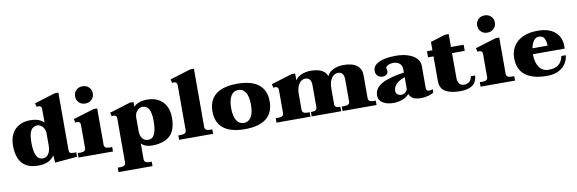

<svg xmlns="http://www.w3.org/2000/svg" viewBox="-61 -1277 6138 2041"><g transform="rotate(-10 3007.5 -256.5)"><path d="M30 -246Q30 -321 59 -374Q88 -427 139 -453.5Q190 -480 255 -480Q354 -480 403 -429V-574Q403 -594 393 -602.5Q383 -611 368 -611Q363 -611 349 -608L339 -648L564 -717H603V-98Q603 -77 612 -68Q621 -59 648 -59H680V-11L440 10L434 -69Q408 -30 365.5 -10Q323 10 258 10Q30 10 30 -246ZM404 -174V-311Q404 -342 391.5 -365Q379 -388 360 -400.5Q341 -413 324 -413Q273 -413 250.5 -372Q228 -331 228 -241Q228 -153 249.5 -105Q271 -57 320 -57Q359 -57 381.5 -91Q404 -125 404 -174Z M771 -646Q771 -686 797.5 -712.5Q824 -739 866 -739Q908 -739 935 -712.5Q962 -686 962 -646Q962 -606 935 -579.5Q908 -553 866 -553Q824 -553 797.5 -579.5Q771 -606 771 -646ZM694 -48H726Q780 -48 780 -88V-337Q780 -357 770 -365.5Q760 -374 745 -374Q740 -374 726 -371L716 -411L941 -480H980V-88Q980 -48 1034 -48H1066V0H694Z M1086 178H1118Q1172 178 1172 138V-337Q1172 -357 1162 -365.5Q1152 -374 1137 -374Q1132 -374 1118 -371L1108 -411L1333 -480H1372V-429Q1421 -480 1521 -480Q1586 -480 1637 -453.5Q1688 -427 1717 -374Q1746 -321 1746 -246Q1746 -109 1679 -49.5Q1612 10 1484 10Q1450 10 1419.5 -1.5Q1389 -13 1372 -33V137Q1372 178 1426 178H1453V226H1086ZM1548 -241Q1548 -331 1525.5 -372Q1503 -413 1452 -413Q1435 -413 1416 -400.5Q1397 -388 1384.5 -365Q1372 -342 1372 -311V-166Q1372 -118 1394 -87.5Q1416 -57 1456 -57Q1505 -57 1526.5 -105Q1548 -153 1548 -241Z M1780 -48H1812Q1866 -48 1866 -88V-574Q1866 -594 1856 -602.5Q1846 -611 1831 -611Q1826 -611 1812 -608L1802 -648L2027 -717H2066V-89Q2066 -48 2120 -48H2147V0H1780Z M2181 -235Q2181 -356 2259 -418Q2337 -480 2490 -480Q2643 -480 2721 -418Q2799 -356 2799 -235Q2799 -114 2721 -52Q2643 10 2490 10Q2337 10 2259 -52Q2181 -114 2181 -235ZM2597 -235Q2597 -323 2568.5 -368Q2540 -413 2490 -413Q2440 -413 2411.5 -368Q2383 -323 2383 -235Q2383 -147 2411.5 -102Q2440 -57 2490 -57Q2540 -57 2568.5 -102Q2597 -147 2597 -235Z M3911 -48V0H3544V-48H3576Q3630 -48 3630 -88V-324Q3630 -368 3613 -388Q3596 -408 3563 -408Q3544 -408 3522 -393.5Q3500 -379 3484 -344.5Q3468 -310 3468 -256V-89Q3468 -48 3522 -48H3529V0H3211V-48H3223Q3277 -48 3277 -88V-324Q3277 -368 3260 -388Q3243 -408 3210 -408Q3191 -408 3169.5 -393.5Q3148 -379 3132.5 -344.5Q3117 -310 3117 -256V-89Q3117 -48 3171 -48H3198V0H2831V-48H2863Q2917 -48 2917 -88V-337Q2917 -357 2907 -365.5Q2897 -374 2882 -374Q2877 -374 2863 -371L2853 -411L3078 -480H3117V-406Q3141 -444 3187.5 -462Q3234 -480 3283 -480Q3429 -480 3460 -391Q3481 -437 3531 -458.5Q3581 -480 3636 -480Q3734 -480 3782 -442Q3830 -404 3830 -339V-89Q3830 -48 3884 -48Z M3934 -97Q3934 -176 4014.5 -221.5Q4095 -267 4257 -289V-322Q4257 -366 4230.5 -388Q4204 -410 4162 -410Q4139 -410 4120.5 -403.5Q4102 -397 4091.5 -387.5Q4081 -378 4081 -370Q4081 -365 4084 -353.5Q4087 -342 4087 -335Q4087 -314 4071 -300Q4055 -286 4024 -286Q3997 -286 3975.5 -305.5Q3954 -325 3954 -360Q3954 -417 4019 -448.5Q4084 -480 4205 -480Q4278 -480 4335.5 -460.5Q4393 -441 4425 -406.5Q4457 -372 4457 -328V-89Q4457 -53 4486 -53Q4495 -53 4508.5 -56.5Q4522 -60 4529 -61V-28Q4505 -10 4468 0Q4431 10 4390 10Q4343 10 4312.5 -3Q4282 -16 4265 -54H4261Q4232 -21 4186 -5.5Q4140 10 4092 10Q4025 10 3979.5 -17.5Q3934 -45 3934 -97ZM4257 -107V-240Q4132 -196 4132 -112Q4132 -89 4148 -75Q4164 -61 4192 -61Q4210 -61 4228.5 -73Q4247 -85 4257 -107Z M4998 -127Q4992 -55 4945.5 -22.5Q4899 10 4815 10Q4714 10 4655.5 -23Q4597 -56 4597 -139V-404H4538V-470H4597V-560L4758 -609H4797V-470H4934V-404H4797V-139Q4797 -96 4814.5 -73.5Q4832 -51 4867 -51Q4899 -51 4922 -69Q4945 -87 4950 -127Z M5111 -646Q5111 -686 5137.5 -712.5Q5164 -739 5206 -739Q5248 -739 5275 -712.5Q5302 -686 5302 -646Q5302 -606 5275 -579.5Q5248 -553 5206 -553Q5164 -553 5137.5 -579.5Q5111 -606 5111 -646ZM5034 -48H5066Q5120 -48 5120 -88V-337Q5120 -357 5110 -365.5Q5100 -374 5085 -374Q5080 -374 5066 -371L5056 -411L5281 -480H5320V-88Q5320 -48 5374 -48H5406V0H5034Z M5642 -243V-234Q5642 -154 5677.5 -102.5Q5713 -51 5780 -51Q5845 -51 5884 -79.5Q5923 -108 5936 -172H5984Q5976 -93 5915.5 -41.5Q5855 10 5750 10Q5597 10 5517.5 -52Q5438 -114 5438 -235Q5438 -308 5472.5 -363.5Q5507 -419 5573 -449.5Q5639 -480 5732 -480Q5857 -480 5921 -422.5Q5985 -365 5985 -275V-243ZM5648 -306H5811Q5811 -346 5796 -381Q5781 -416 5737 -416Q5702 -416 5680 -386Q5658 -356 5648 -306Z"/></g></svg>

Font: Taviraj Black
Style: Regular
Weight: 900
Designer: Katatrad Team
Foundry: CadsonDemak
Version: Version 1.030